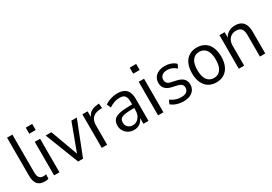

<svg xmlns="http://www.w3.org/2000/svg" viewBox="27 -1552 3418 2409"><g transform="rotate(-30 1736.0 -348.0)"><path d="M207.8 8.9Q138.7 8.9 104.7 -31.6Q70.8 -72.1 70.8 -152.7V-705H148.2V-157.7Q148.2 -127 155.2 -104.2Q162.3 -81.4 179.5 -69.3Q196.7 -57.2 224.2 -57.2Q235.3 -57.2 246.5 -58.5Q257.8 -59.7 265.3 -62.7L262.8 1.3Q247.4 4.8 234.1 6.9Q220.7 8.9 207.8 8.9Z M337.2 -608.7V-696.5H430.5V-608.7ZM345.8 0V-486.3H423.2V0Z M693.1 0 503.5 -486.3H587L744.8 -53.7H716.2L876.8 -486.3H955.3L764.8 0Z M1035.8 0V-486.3H1111.3V-374.8H1102.3Q1117.1 -431.7 1154.2 -461.1Q1191.3 -490.6 1255.8 -496.3L1282.6 -498.8L1288.8 -432L1239.9 -427.6Q1179.4 -421.1 1146.8 -384.1Q1114.1 -347.1 1114.1 -282.1V0Z M1504 8.9Q1458.1 8.9 1422.3 -11.5Q1386.5 -32 1365.9 -66.1Q1345.4 -100.1 1345.4 -140.7Q1345.4 -192.5 1370.2 -223.6Q1395 -254.6 1452.8 -268Q1510.6 -281.3 1607.4 -281.3H1650.3V-229.6H1611.7Q1557 -229.6 1520.3 -225.1Q1483.6 -220.5 1462.2 -210.9Q1440.8 -201.3 1431.6 -184.6Q1422.4 -167.9 1422.4 -143.4Q1422.4 -101.7 1449 -76Q1475.5 -50.4 1518.7 -50.4Q1552.1 -50.4 1579.3 -68.6Q1606.6 -86.8 1622.5 -119.2Q1638.4 -151.5 1638.4 -193.7V-322.9Q1638.4 -381.1 1616.4 -407Q1594.4 -432.9 1543.1 -432.9Q1504.2 -432.9 1466.7 -420.8Q1429.1 -408.6 1389.1 -382L1362.4 -439.3Q1387.1 -456.6 1417.8 -469.3Q1448.5 -482.1 1481.4 -488.7Q1514.2 -495.3 1545.1 -495.3Q1603.1 -495.3 1640.1 -476.1Q1677 -457 1695.1 -417.7Q1713.2 -378.4 1713.2 -317.1V0H1639.9V-111.4H1648.5Q1639.4 -74.3 1619.1 -47.1Q1598.7 -19.9 1569.7 -5.5Q1540.8 8.9 1504 8.9Z M1843.2 -608.7V-696.5H1936.5V-608.7ZM1851.8 0V-486.3H1929.2V0Z M2221.3 8.9Q2186.8 8.9 2153.5 1.9Q2120.3 -5.1 2092.8 -17.9Q2065.2 -30.7 2044.5 -49.4L2068.7 -102.8Q2092.9 -85.7 2117.9 -74Q2142.8 -62.4 2168.6 -56.9Q2194.5 -51.4 2221 -51.4Q2271 -51.4 2297.8 -72.1Q2324.7 -92.9 2324.7 -129Q2324.7 -159.6 2306.5 -177.2Q2288.4 -194.8 2251.2 -203.5L2174.7 -220.5Q2117 -233.4 2087.4 -266.3Q2057.9 -299.2 2057.9 -349.3Q2057.9 -394.1 2080 -426.9Q2102.1 -459.6 2141.5 -477.5Q2180.9 -495.3 2232.6 -495.3Q2263 -495.3 2291.5 -488.5Q2319.9 -481.8 2344.9 -469.1Q2369.9 -456.4 2388.3 -436.9L2362.5 -383.3Q2343.9 -400.4 2322.6 -412.2Q2301.3 -424 2279 -430.1Q2256.6 -436.2 2233.1 -436.2Q2185.2 -436.2 2158.1 -414.1Q2130.9 -391.9 2130.9 -352.7Q2130.9 -324.1 2146.9 -305.3Q2163 -286.6 2198.9 -279.2L2275.4 -262.2Q2336.6 -248.8 2366.7 -216.7Q2396.7 -184.5 2396.7 -133.9Q2396.7 -90.4 2375 -58.2Q2353.2 -25.9 2313.8 -8.5Q2274.3 8.9 2221.3 8.9Z M2695.5 8.9Q2630.5 8.9 2583.2 -20.9Q2535.9 -50.8 2510.1 -107Q2484.2 -163.2 2484.2 -243.4Q2484.2 -323.6 2510.1 -380.1Q2535.9 -436.6 2583.2 -465.9Q2630.5 -495.3 2695.5 -495.3Q2761.2 -495.3 2808.6 -465.9Q2856 -436.6 2881.8 -380.1Q2907.7 -323.6 2907.7 -243.4Q2907.7 -163.2 2881.8 -107Q2856 -50.8 2808.6 -20.9Q2761.2 8.9 2695.5 8.9ZM2695.5 -54.4Q2757.9 -54.4 2793.6 -101.2Q2829.4 -148 2829.4 -243.9Q2829.4 -340.5 2793.6 -386.7Q2757.9 -432.9 2695.5 -432.9Q2634.6 -432.9 2598.5 -386.7Q2562.5 -340.5 2562.5 -243.9Q2562.5 -148 2598.5 -101.2Q2634.6 -54.4 2695.5 -54.4Z M3021.8 0V-486.3H3097V-385.2H3087.3Q3105 -437.3 3148.1 -466.3Q3191.3 -495.3 3250 -495.3Q3299.9 -495.3 3334.2 -476.2Q3368.4 -457.2 3386.6 -417.5Q3404.7 -377.8 3404.7 -316.1V0H3327.4V-310Q3327.4 -354.7 3316.4 -381Q3305.4 -407.3 3283.4 -419.5Q3261.4 -431.7 3229.7 -431.7Q3192.3 -431.7 3162.3 -414.8Q3132.3 -397.9 3115.8 -366Q3099.2 -334 3099.2 -291.3V0Z"/></g></svg>

Font: Nunito Sans 12pt ExtraLight SemiCondensed
Style: Regular
Weight: 200
Width: 4
Version: Version 3.101;gftools[0.9.27]